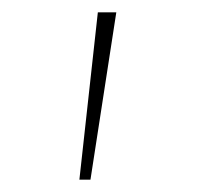

<svg xmlns="http://www.w3.org/2000/svg" viewBox="-20 -720 347 312"><path d="M109 -428 139 -700H169L127 -428Z"/></svg>

Font: Lexend Peta Thin
Style: Regular
Weight: 250
Version: Version 1.007